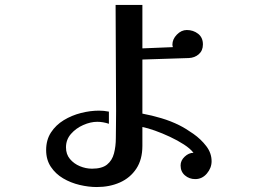

<svg xmlns="http://www.w3.org/2000/svg" viewBox="-20 -738 1040 774"><path d="M833 -88Q833 -61 814 -38.5Q795 -16 767 -16Q743 -16 725.5 -31Q708 -46 708 -71Q708 -91 724.5 -106.5Q741 -122 760 -122Q747 -139 721.5 -155.5Q696 -172 665 -186.5Q634 -201 604.5 -211.5Q575 -222 554 -226V-150Q554 -95 529.5 -58Q505 -21 463.5 -2.5Q422 16 370 16Q337 16 301 7.5Q265 -1 234.5 -19Q204 -37 185 -65.5Q166 -94 166 -133Q166 -174 185.5 -204Q205 -234 237 -253.5Q269 -273 306.5 -282.5Q344 -292 379 -292Q389 -292 399 -291Q409 -290 419 -288V-239Q395 -247 372 -247Q345 -247 315.5 -234Q286 -221 266 -198Q246 -175 246 -144Q246 -116 262 -97Q278 -78 302 -68Q326 -58 351 -58Q391 -58 411.5 -74.5Q432 -91 439.5 -119.5Q447 -148 447 -182Q447 -198 447.5 -230.5Q448 -263 448 -290Q448 -397 447 -504Q446 -611 446 -718H554V-543L677 -548Q675 -554 675 -558Q675 -580 693 -598.5Q711 -617 733 -617Q759 -617 778.5 -602Q798 -587 798 -559Q798 -534 781.5 -519.5Q765 -505 741 -504L554 -498V-280Q592 -273 630.5 -261.5Q669 -250 703 -233Q729 -220 759.5 -198.5Q790 -177 811.5 -149Q833 -121 833 -88Z"/></svg>

Font: Kaisei Decol
Style: Bold
Weight: 700
Designer: Font-Kai, 金井和夫
Foundry: KAZUO KANAI
Version: Version 5.003